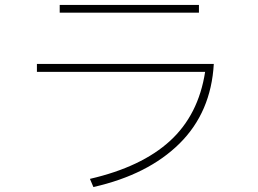

<svg xmlns="http://www.w3.org/2000/svg" viewBox="-20 -753 1040 775"><path d="M221 -733H783V-702H221ZM129 -495H843Q832 -300 705 -174Q578 -48 357 2L343 -31Q551 -79 666 -184Q781 -289 808 -463H129Z"/></svg>

Font: IBM Plex Sans JP ExtraLight
Style: Regular
Weight: 200
Designer: Mike Abbink; Paul van der Laan; Pieter van Rosmalen; Wujin Sim; Yejin Wi; Jinhee Kim; Boomi Park; Yona Kim; Kichan Ma
Foundry: Sandoll Inc.
Version: Version 1.001